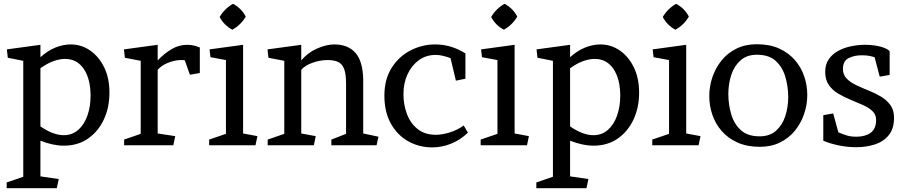

<svg xmlns="http://www.w3.org/2000/svg" viewBox="-20 -762 4749 1007"><path d="M192 -462Q231 -497 271.5 -513Q312 -529 350 -529Q407 -529 453 -497Q499 -465 526.5 -408.5Q554 -352 554 -276Q554 -198 524.5 -135Q495 -72 441.5 -35Q388 2 315 2Q258 2 192 -24V163L288 177L278 225H15V195L102 165V-443L21 -459L16 -503L192 -527ZM192 -99Q227 -75 257.5 -64Q288 -53 314 -53Q359 -53 390.5 -81Q422 -109 438.5 -156Q455 -203 455 -259Q455 -348 419.5 -400.5Q384 -453 321 -453Q293 -453 260.5 -441.5Q228 -430 192 -404Z M1028 -379 976 -370 949 -446Q945 -447 939 -447Q933 -447 929 -447Q897 -447 862 -433Q827 -419 807 -396V-62L899 -48L889 0H631V-30L718 -60V-443L635 -459L630 -503L807 -527V-445Q841 -481 879.5 -504Q918 -527 962 -527Q995 -527 1028 -513Z M1132 -673Q1158 -717 1202 -742Q1246 -719 1269 -675Q1244 -632 1199 -606Q1155 -629 1132 -673ZM1255 -62 1330 -48 1320 0H1077V-30L1165 -60V-447L1084 -462L1079 -503L1255 -527Z M1885 -62 1965 -45 1955 0H1718V-30L1795 -60V-325Q1795 -375 1784.5 -401.5Q1774 -428 1752.5 -437.5Q1731 -447 1699 -447Q1659 -447 1619.5 -433Q1580 -419 1560 -396V-62L1636 -48L1626 0H1384V-30L1471 -60V-443L1388 -459L1383 -503L1560 -527V-445Q1594 -486 1643 -507.5Q1692 -529 1733 -529Q1805 -529 1844 -485Q1883 -441 1885 -345Z M2343 -457Q2298 -474 2265 -474Q2215 -474 2177 -446.5Q2139 -419 2117.5 -372.5Q2096 -326 2096 -267Q2096 -214 2114 -165Q2132 -116 2170 -85.5Q2208 -55 2266 -55Q2300 -55 2340.5 -68Q2381 -81 2412 -104L2434 -66Q2394 -28 2346 -8.5Q2298 11 2247 11Q2179 11 2122 -20.5Q2065 -52 2030.5 -113Q1996 -174 1996 -260Q1996 -346 2034 -406Q2072 -466 2133 -497.5Q2194 -529 2262 -529Q2346 -529 2421 -482V-349L2371 -339Z M2556 -673Q2582 -717 2626 -742Q2670 -719 2693 -675Q2668 -632 2623 -606Q2579 -629 2556 -673ZM2679 -62 2754 -48 2744 0H2501V-30L2589 -60V-447L2508 -462L2503 -503L2679 -527Z M2970 -462Q3009 -497 3049.5 -513Q3090 -529 3128 -529Q3185 -529 3231 -497Q3277 -465 3304.5 -408.5Q3332 -352 3332 -276Q3332 -198 3302.5 -135Q3273 -72 3219.5 -35Q3166 2 3093 2Q3036 2 2970 -24V163L3066 177L3056 225H2793V195L2880 165V-443L2799 -459L2794 -503L2970 -527ZM2970 -99Q3005 -75 3035.5 -64Q3066 -53 3092 -53Q3137 -53 3168.5 -81Q3200 -109 3216.5 -156Q3233 -203 3233 -259Q3233 -348 3197.5 -400.5Q3162 -453 3099 -453Q3071 -453 3038.5 -441.5Q3006 -430 2970 -404Z M3456 -673Q3482 -717 3526 -742Q3570 -719 3593 -675Q3568 -632 3523 -606Q3479 -629 3456 -673ZM3579 -62 3654 -48 3644 0H3401V-30L3489 -60V-447L3408 -462L3403 -503L3579 -527Z M3949 -530Q4017 -530 4066.5 -507.5Q4116 -485 4149 -447Q4182 -409 4198 -361.5Q4214 -314 4214 -264Q4214 -213 4197.5 -164.5Q4181 -116 4149.5 -77Q4118 -38 4071.5 -15Q4025 8 3965 8Q3898 8 3848 -14.5Q3798 -37 3765 -75Q3732 -113 3716 -160.5Q3700 -208 3700 -258Q3700 -309 3716.5 -357.5Q3733 -406 3764.5 -445Q3796 -484 3842.5 -507Q3889 -530 3949 -530ZM3964 -47Q4018 -47 4051 -77Q4084 -107 4099 -154Q4114 -201 4114 -253Q4114 -308 4099 -359Q4084 -410 4048.5 -442.5Q4013 -475 3950 -475Q3897 -475 3863.5 -445Q3830 -415 3815 -368Q3800 -321 3800 -269Q3800 -214 3815 -163Q3830 -112 3865.5 -79.5Q3901 -47 3964 -47Z M4298 -158 4350 -167 4377 -68Q4403 -57 4423 -51Q4443 -45 4472 -45Q4517 -45 4545.5 -65Q4574 -85 4575 -130Q4576 -159 4557 -178Q4538 -197 4507.5 -210.5Q4477 -224 4443 -238Q4409 -252 4378 -270Q4347 -288 4327.5 -315.5Q4308 -343 4308 -385Q4308 -424 4326.5 -451Q4345 -478 4376 -495Q4407 -512 4444 -519.5Q4481 -527 4517 -527Q4560 -527 4595.5 -518Q4631 -509 4646 -494V-369L4594 -360L4567 -462Q4550 -467 4536 -469.5Q4522 -472 4498 -472Q4460 -472 4430.5 -457Q4401 -442 4401 -400Q4401 -370 4420.5 -350Q4440 -330 4470.5 -315.5Q4501 -301 4535 -287.5Q4569 -274 4599.5 -256Q4630 -238 4649.5 -211.5Q4669 -185 4669 -145Q4669 -86 4640.5 -52Q4612 -18 4567 -4Q4522 10 4471 10Q4422 10 4376 0Q4330 -10 4298 -24Z"/></svg>

Font: Brawler
Style: Regular
Weight: 400
Designer: Oleg Frolov, Haley Fiege
Foundry: Oleg Frolov, Haley Fiege
Version: Version 1.101; ttfautohint (v1.8.3)